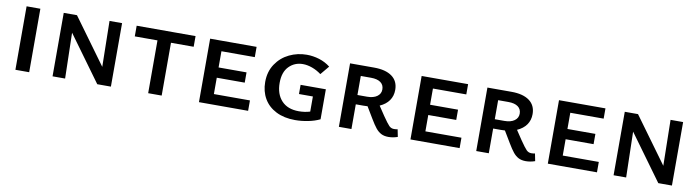

<svg xmlns="http://www.w3.org/2000/svg" viewBox="-27 -934 5088 1400"><g transform="rotate(10 2517.0 -233.5)"><path d="M89 -470H191V0H89Z M796 -470V0H695L449 -338L457 0H364V-470H462L709 -131L703 -470Z M1340 -391H1172V0H1072V-391H904V-470H1340Z M1812 -77V0H1448V-470H1792V-394H1545V-274H1752V-198H1545V-77Z M2343 -253V-31Q2304 -12 2255 -2.5Q2206 7 2160 7Q2079 7 2019.5 -23Q1960 -53 1929 -106.5Q1898 -160 1898 -229Q1898 -306 1936 -362.5Q1974 -419 2034.5 -448Q2095 -477 2163 -477Q2210 -477 2255.5 -463Q2301 -449 2338 -420L2284 -355Q2252 -379 2216 -392Q2180 -405 2147 -405Q2086 -405 2044.5 -363Q2003 -321 2003 -241Q2003 -158 2048 -109.5Q2093 -61 2176 -61Q2219 -61 2259 -73V-185H2156V-253Z M2920 -2Q2885 10 2852 10Q2820 10 2798 -1.5Q2776 -13 2758 -35Q2740 -57 2715 -99L2664 -184Q2654 -183 2632 -183H2577V0H2484V-470H2662Q2748 -470 2795 -435.5Q2842 -401 2842 -336Q2842 -291 2818.5 -257.5Q2795 -224 2750 -204L2796 -135Q2831 -84 2846 -69Q2861 -54 2882 -54Q2899 -54 2909 -57ZM2648 -252Q2695 -252 2722 -271.5Q2749 -291 2749 -323Q2749 -357 2724 -375Q2699 -393 2653 -393H2577V-252Z M3378 -77V0H3014V-470H3358V-394H3111V-274H3318V-198H3111V-77Z M3937 -2Q3902 10 3869 10Q3837 10 3815 -1.5Q3793 -13 3775 -35Q3757 -57 3732 -99L3681 -184Q3671 -183 3649 -183H3594V0H3501V-470H3679Q3765 -470 3812 -435.5Q3859 -401 3859 -336Q3859 -291 3835.5 -257.5Q3812 -224 3767 -204L3813 -135Q3848 -84 3863 -69Q3878 -54 3899 -54Q3916 -54 3926 -57ZM3665 -252Q3712 -252 3739 -271.5Q3766 -291 3766 -323Q3766 -357 3741 -375Q3716 -393 3670 -393H3594V-252Z M4395 -77V0H4031V-470H4375V-394H4128V-274H4335V-198H4128V-77Z M4950 -470V0H4849L4603 -338L4611 0H4518V-470H4616L4863 -131L4857 -470Z"/></g></svg>

Font: Ysabeau SC Semibold
Style: Regular
Weight: 600
Designer: Christian Thalmann (Catharsis Fonts)
Version: Version 0.003